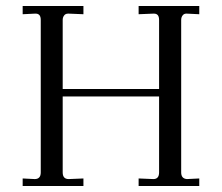

<svg xmlns="http://www.w3.org/2000/svg" viewBox="-20 -617 736 637"><path d="M55.2 -24.9 95.2 -22.9Q115.2 -22.9 115.2 -44.9V-550.8Q115.2 -562 110.6 -567.1Q106 -572.3 96.2 -571.8L55.2 -569.8V-597.2H256.8V-569.8L208 -571.8H206.1Q197.3 -571.8 192.9 -565.9Q188 -559.6 188 -550.8V-321.8H507.8V-550.8Q507.8 -562 503.2 -567.1Q498.5 -572.3 488.8 -571.8L439.9 -569.8V-597.2H641.1V-569.8L600.1 -571.8H598.1Q590.3 -571.8 585.9 -565.9Q581.1 -559.6 581.1 -550.8V-44.9Q581.1 -24.4 600.1 -22.9L641.1 -24.9V0H439.9V-24.9L488.8 -22.9Q507.8 -22.9 507.8 -44.9V-296.9H188V-44.9Q188 -22.9 208 -22.9L256.8 -24.9V0H55.2Z"/></svg>

Font: Unna Light
Style: Regular
Weight: 300
Designer: Jorge de Buen Unna
Foundry: Omnibus-Type
Version: Version 2.007;PS 002.007;hotconv 1.0.88;makeotf.lib2.5.64775